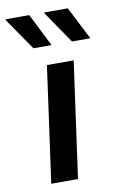

<svg xmlns="http://www.w3.org/2000/svg" viewBox="-120 -786 518 834"><g transform="rotate(-10 139.5 -369.0)"><path d="M37 0 108 -511H226L155 0ZM233 -593 136 -735 137 -738H240L314 -593ZM63 -593 -35 -735 -33 -738H70L143 -593Z"/></g></svg>

Font: Chivo Medium
Style: Italic
Weight: 500
Italic angle: -8.05°
Designer: Hector Gatti
Foundry: Omnibus-Type
Version: Version 2.002